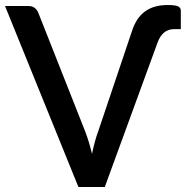

<svg xmlns="http://www.w3.org/2000/svg" viewBox="-23 -744 749 764"><path d="M502 -620Q519 -673 554 -698.5Q589 -724 643.5 -724Q674.5 -724 685.5 -718.8Q696.5 -713.5 696.5 -701.5V-628H669.5Q624 -628 604.5 -576L394 0H289L-3 -720H90.5Q106 -720 115.5 -712.2Q125 -704.5 129.5 -693L315 -223.5Q322.5 -204 329.8 -180.8Q337 -157.5 343 -132Q348.5 -157.5 354.8 -180.8Q361 -204 368.5 -223.5Z"/></svg>

Font: Lato SemiBold
Style: Regular
Weight: 600
Designer: Lukasz Dziedzic with Adam Twardoch and Botio Nikoltchev
Foundry: tyPoland Lukasz Dziedzic
Version: Version 2.015; 2015-08-06; http://www.latofonts.com/